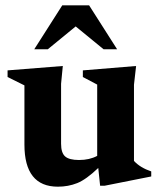

<svg xmlns="http://www.w3.org/2000/svg" viewBox="-20 -690 600 723"><path d="M210 -148.5Q210 -114.5 225.2 -101Q240.5 -87.5 277.5 -87.5Q317 -87.5 346 -103V-371.5L292 -400V-425L492.5 -441.5L484.5 -371V-84Q508 -58.5 549.5 -44.5V-25.5L373.5 9.5H357L350 -57.5Q304.5 -14 270.8 -0.5Q237 13 198 13Q72 13 72 -145.5V-368.5L8.5 -400V-425L216.5 -441.5L210 -374.5ZM109 -504.5 214.5 -670H315.5L421 -504.5H370L265 -590.5L160 -504.5Z"/></svg>

Font: Newsreader 16pt
Style: Bold
Weight: 700
Designer: Hugues Gentile
Foundry: Production Type
Version: Version 1.003; ttfautohint (v1.8.3)